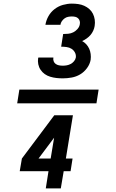

<svg xmlns="http://www.w3.org/2000/svg" viewBox="-20 -873 640 1061"><path d="M327 -440Q309 -440 291.5 -442Q274 -444 257.5 -449Q241 -454 227.5 -463.5Q214 -473 204.5 -487Q195 -501 191.5 -518Q188 -535 191 -553Q192 -553 192 -554Q192 -555 192 -555H275Q275 -555 275 -555Q275 -555 275 -554Q273 -544 276.5 -534.5Q280 -525 288 -519.5Q296 -514 306 -512Q316 -510 327 -510Q338 -510 349 -512Q360 -514 370.5 -519.5Q381 -525 389 -534.5Q397 -544 399 -555Q401 -570 394 -583Q387 -596 375 -603.5Q363 -611 348 -613Q333 -615 318 -615L329 -685Q343 -685 357.5 -686.5Q372 -688 385 -694.5Q398 -701 408.5 -713Q419 -725 421 -739Q423 -748 420.5 -757Q418 -766 411.5 -772Q405 -778 396 -780Q387 -782 377 -782Q367 -782 356.5 -780Q346 -778 337 -771.5Q328 -765 321.5 -755.5Q315 -746 314 -736H231Q235 -761 248 -784Q261 -807 282 -823Q303 -839 328 -846Q353 -853 377 -853Q395 -853 412.5 -850.5Q430 -848 445.5 -841Q461 -834 473.5 -823Q486 -812 493.5 -797Q501 -782 503.5 -764.5Q506 -747 503 -729Q501 -716 495 -703Q489 -690 480 -679.5Q471 -669 459 -660.5Q447 -652 434 -646Q447 -639 457 -628Q467 -617 473 -603.5Q479 -590 481 -574.5Q483 -559 481 -543Q477 -519 461 -497Q445 -475 423 -462Q401 -449 376 -444.5Q351 -440 327 -440ZM75 -302 87 -378H525L513 -302ZM233 168 248 73H89L101 3L280 -236H383L344 3H381L370 73H332L316 168ZM193 3H260L279 -112Z"/></svg>

Font: Iosevka SS04 Extended Oblique
Style: Bold
Weight: 700
Width: 7
Italic angle: -9°
Monospace: yes
Designer: Belleve Invis
Foundry: Belleve Invis
Version: Version 19.0.0; ttfautohint (v1.8.4)